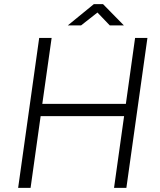

<svg xmlns="http://www.w3.org/2000/svg" viewBox="-20 -906 770 926"><path d="M67.5 0 169 -723H229L184 -405H587L631.5 -723H691L589.5 0H530L578.5 -346H176L127.5 0ZM307 -783.5 432.5 -886H477L577.5 -783.5H509.5L450 -845.5L371 -783.5Z"/></svg>

Font: Public Sans ExtraLight
Style: Italic
Weight: 200
Italic angle: -8°
Designer: The Public Sans project authors (U.S. Web Design System). Libre Franklin designed by Pablo Impallari and Rodrigo Fuenzal
Version: Version 1.007; ttfautohint (v1.8.1) -l 8 -r 50 -G 200 -x 14 